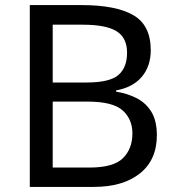

<svg xmlns="http://www.w3.org/2000/svg" viewBox="-20 -734 690 754"><path d="M301 -714Q435 -714 503.5 -674.5Q572 -635 572 -537Q572 -474 537 -432.5Q502 -391 436 -379V-374Q481 -367 517.5 -348Q554 -329 575 -294Q596 -259 596 -203Q596 -106 529.5 -53Q463 0 348 0H97V-714ZM319 -410Q411 -410 445 -439.5Q479 -469 479 -527Q479 -586 437.5 -611.5Q396 -637 305 -637H187V-410ZM187 -335V-76H331Q426 -76 463 -113Q500 -150 500 -210Q500 -266 461.5 -300.5Q423 -335 324 -335Z"/></svg>

Font: Noto Sans Warang Citi
Style: Regular
Weight: 400
Designer: Mangu Purty
Foundry: Mangu Purty
Version: Version 3.002; ttfautohint (v1.8.4.7-5d5b)